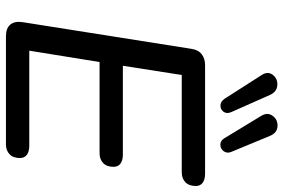

<svg xmlns="http://www.w3.org/2000/svg" viewBox="-174 -780 954 646"><g transform="rotate(90 303.0 -457.0)"><path d="M54.5 -55.8 144.1 -622.6Q147.3 -646.5 161.9 -658.2Q176.4 -670 199.9 -670H564.1Q584.1 -670 595 -661.9Q605.8 -653.9 605.8 -638.7Q605.8 -615.7 593 -603.6Q580.3 -591.5 559.6 -591.5H232.3L201.3 -393.4H500.2Q519.6 -393.4 530.5 -385.3Q541.3 -377.3 541.3 -362.1Q541.3 -339.1 528.5 -327Q515.8 -315 495.1 -315H188.7L150.5 -78.5H470Q490 -78.5 500.8 -70.4Q511.7 -62.3 511.7 -47.2Q511.7 -24.2 498.9 -12.1Q486.1 0 465.5 0H102.5Q75.1 0 62.9 -14.5Q50.6 -29 54.5 -55.8ZM437.3 -888.1 490.9 -758.5Q497.1 -744.3 489 -733Q480.9 -721.7 467.2 -721.4Q453.5 -721.1 445.1 -735L370.4 -858Q356.7 -879.5 369.6 -897.2Q382.4 -914.9 404.8 -913.7Q427.2 -912.5 437.3 -888.1ZM299.5 -888.1 357.5 -757.3Q363.6 -743 356.2 -732.4Q348.7 -721.7 335.3 -721.7Q322 -721.7 312.3 -735.6L233.2 -859.2Q218.9 -880.1 231.4 -897.2Q244 -914.3 266.3 -913.1Q288.7 -911.9 299.5 -888.1Z"/></g></svg>

Font: SN Pro Thin
Style: Italic
Weight: 200
Italic angle: -9°
Designer: Tobias Whetton
Foundry: Supernotes
Version: Version 1.003;Glyphs 3.3 (3324)